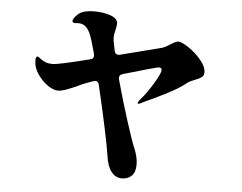

<svg xmlns="http://www.w3.org/2000/svg" viewBox="-52 -804 1105 877"><g transform="rotate(5 500.0 -365.5)"><path d="M871 -506Q871 -491 861.5 -484Q852 -477 832 -469Q808 -460 800 -454Q770 -430 737.5 -412Q705 -394 649 -367Q613 -351 596 -342Q586 -337 583 -337Q579 -337 579 -340Q579 -345 590 -358Q619 -391 647 -438Q675 -485 675 -499Q675 -511 662 -511Q658 -511 609 -497.5Q560 -484 500 -466Q480 -460 485 -440Q511 -345 540 -254.5Q569 -164 581 -136Q599 -94 599 -60Q599 -24 581.5 -7.5Q564 9 537 9Q508 9 488.5 -16Q469 -41 463 -88Q458 -123 438 -218Q418 -313 395 -408Q392 -424 378 -424Q375 -424 369 -422Q360 -419 341 -412Q322 -405 310 -399L291 -390Q261 -377 243.5 -371Q226 -365 211 -365Q190 -365 163 -384Q136 -403 116.5 -432.5Q97 -462 97 -492Q97 -512 105 -512Q109 -512 119.5 -503.5Q130 -495 143 -489.5Q156 -484 177 -484Q203 -484 345 -520Q366 -524 361 -546Q344 -610 335 -631Q317 -680 279 -680L264 -679Q250 -679 250 -688Q250 -699 271 -719Q293 -740 347 -740Q390 -740 422 -728Q454 -716 454 -693Q454 -684 450 -666Q444 -644 444 -630Q444 -620 445 -614L454 -569Q458 -548 480 -553L671 -602Q681 -605 703 -619Q706 -621 719 -628.5Q732 -636 741 -636Q756 -636 788.5 -614Q821 -592 846 -562Q871 -532 871 -506Z"/></g></svg>

Font: Shippori Antique B1
Style: Regular
Weight: 400
Designer: FONTDASU
Foundry: FONTDASU / Google Inc. / but / Adobe
Version: Version 2.001